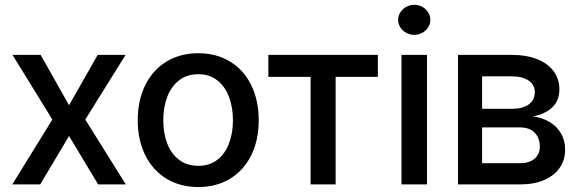

<svg xmlns="http://www.w3.org/2000/svg" viewBox="-20 -755 2373 786"><path d="M262.7 -324.2 379.9 -530.3H494.1L329.1 -265.6L495.1 0H381.8L262.7 -198.2L144.5 0H30.3L194.3 -265.6L31.2 -530.3H146.5Z M543.9 -262.7Q543.9 -344.7 574.7 -406.7Q605.5 -468.8 661.6 -502.9Q717.8 -537.1 792 -537.1Q865.7 -537.1 921.9 -502.9Q978 -468.8 1008.5 -406.5Q1039.1 -344.2 1039.1 -262.7Q1039.1 -181.2 1008.5 -119.4Q978 -57.6 921.9 -23.4Q865.7 10.7 792 10.7Q717.8 10.7 661.6 -23.4Q605.5 -57.6 574.7 -119.4Q543.9 -181.2 543.9 -262.7ZM933.6 -262.7Q933.6 -314.9 917.7 -357.7Q901.9 -400.4 869.9 -425.8Q837.9 -451.2 792 -451.2Q745.1 -451.2 712.6 -425.8Q680.2 -400.4 664.3 -357.7Q648.4 -314.9 648.4 -262.7Q648.4 -210.4 664.3 -168.2Q680.2 -126 712.6 -101.1Q745.1 -76.2 792 -76.2Q838.4 -76.2 870.1 -101.1Q901.9 -126 917.7 -168.2Q933.6 -210.4 933.6 -262.7Z M1078.6 -530.3H1526.9V-440.4H1354V0H1251.5V-440.4H1078.6Z M1623.5 -530.3H1728V0H1623.5ZM1609.9 -673.8Q1609.9 -690.4 1618.9 -704.6Q1627.9 -718.8 1643.3 -727.1Q1658.7 -735.4 1676.3 -735.4Q1693.8 -735.4 1708.7 -727.1Q1723.6 -718.8 1732.7 -704.6Q1741.7 -690.4 1741.7 -673.8Q1741.7 -657.2 1732.7 -643.1Q1723.6 -628.9 1708.7 -620.6Q1693.8 -612.3 1676.3 -612.3Q1658.7 -612.3 1643.3 -620.6Q1627.9 -628.9 1618.9 -643.1Q1609.9 -657.2 1609.9 -673.8Z M1855 -530.3H2075.7Q2134.8 -530.3 2178.7 -512.9Q2222.7 -495.6 2246.3 -463.6Q2270 -431.6 2270 -388.7Q2270 -343.8 2241.2 -315.9Q2212.4 -288.1 2161.6 -278.3Q2198.2 -273.9 2228.3 -256.6Q2258.3 -239.3 2275.9 -210Q2293.5 -180.7 2293.5 -142.6Q2293.5 -100.6 2271.5 -68.4Q2249.5 -36.1 2207.8 -18.1Q2166 0 2108.9 0H1855ZM2189.9 -154.3Q2189.9 -190.9 2168.5 -212.2Q2147 -233.4 2108.9 -233.4H1953.6V-86.9H2108.9Q2146.5 -86.9 2168.2 -105.2Q2189.9 -123.5 2189.9 -154.3ZM2169.4 -377.9Q2169.4 -407.7 2144.3 -425Q2119.1 -442.4 2075.7 -442.4H1953.6V-309.6H2076.7Q2120.1 -309.6 2144.8 -327.6Q2169.4 -345.7 2169.4 -377.9Z"/></svg>

Font: Pretendard GOV Medium
Style: Regular
Weight: 500
Designer: Base glyphs from Inter by Rasmus Andersson; Hangeul glyphs from Noto Sans CJK(Source Han Sans) by Jang Soo-young and Kan
Foundry: Kil Hyung-jin
Version: Version 1.309